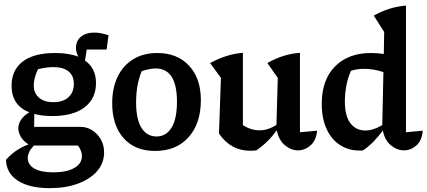

<svg xmlns="http://www.w3.org/2000/svg" viewBox="-20 -772 2216 996"><path d="M251 -170Q198 -170 158 -181L157 -114H396Q430 -114 458 -96.5Q486 -79 503 -49Q520 -19 520 18Q520 74 484 115.5Q448 157 384.5 180.5Q321 204 238 204Q133 204 73 165.5Q13 127 11 57Q58 3 128 -23Q101 -40 88 -62.5Q75 -85 75 -106Q75 -130 90 -152Q105 -174 132 -189Q40 -226 40 -327Q40 -408 97.5 -452.5Q155 -497 266 -497Q337 -497 386 -478Q374 -502 374 -523Q374 -560 400 -581.5Q426 -603 470 -603Q486 -603 504 -599.5Q522 -596 543 -589L533 -515H430L421 -458Q478 -418 478 -341Q478 -261 419 -215.5Q360 -170 251 -170ZM257 -242Q307 -242 335 -267.5Q363 -293 363 -337Q363 -380 335 -402Q307 -424 257 -424Q239 -424 217.5 -421Q196 -418 177 -413Q166 -390 160.5 -368Q155 -346 155 -330Q155 -289 182 -265.5Q209 -242 257 -242ZM124 46Q124 83 158.5 102.5Q193 122 258 122Q325 122 365 99.5Q405 77 405 37Q405 24 399.5 9.5Q394 -5 384 -17H156Q138 2 131 17.5Q124 33 124 46Z M784 11Q680 11 621 -55.5Q562 -122 562 -237Q562 -316 590.5 -374.5Q619 -433 671.5 -465Q724 -497 796 -497Q900 -497 961 -431Q1022 -365 1022 -253Q1022 -131 958 -60Q894 11 784 11ZM792 -64Q841 -64 869.5 -109Q898 -154 898 -245Q898 -417 787 -417Q759 -417 715 -403Q700 -366 693 -326.5Q686 -287 686 -241Q686 -153 714 -108.5Q742 -64 792 -64Z M1116 -79 1126 -368 1070 -445Q1157 -492 1240 -498V-123Q1281 -96 1327 -96Q1370 -96 1414 -124L1421 -368L1367 -445Q1449 -492 1536 -498V-86L1625 -94Q1620 -43 1590.5 -17.5Q1561 8 1526 8Q1490 8 1458 -18.5Q1426 -45 1416 -96Q1370 -33 1310 8Q1295 10 1278 10Q1177 10 1116 -79Z M2015 -751 2014 -752H2015ZM1846 9Q1787 9 1742.5 -20.5Q1698 -50 1673.5 -104.5Q1649 -159 1649 -233Q1649 -358 1718 -427.5Q1787 -497 1904 -497Q1937 -497 1971 -492L1973 -606L1919 -691Q1956 -712 1997 -725.5Q2038 -739 2086 -743V-86L2173 -94Q2169 -43 2140 -17.5Q2111 8 2076 8Q2040 8 2008 -18Q1976 -44 1966 -95Q1945 -66 1919.5 -39.5Q1894 -13 1864 8Q1860 9 1855.5 9Q1851 9 1846 9ZM1769 -245Q1769 -171 1797.5 -133Q1826 -95 1876 -95Q1916 -95 1963 -123L1969 -398Q1918 -415 1868 -415Q1834 -415 1801 -405Q1785 -371 1777 -329.5Q1769 -288 1769 -245Z"/></svg>

Font: Piazzolla SemiBold
Style: Regular
Weight: 600
Designer: Juan Pablo del Peral
Foundry: Huerta Tipografica
Version: Version 1.330